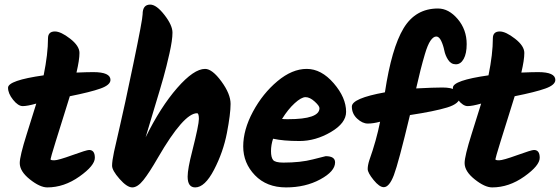

<svg xmlns="http://www.w3.org/2000/svg" viewBox="-20 -828 2438 836"><path d="M368 -175Q393 -175 393 -141Q393 -107 326 -59.5Q259 -12 186 -12Q154 -12 110 -47Q66 -82 66 -118Q66 -148 96.5 -244.5Q127 -341 138 -377Q99 -366 79 -366Q59 -366 37 -393.5Q15 -421 15 -446Q15 -478 170 -500Q189 -593 189 -661Q189 -691 219 -691Q245 -691 285.5 -659.5Q326 -628 326 -597.5Q326 -567 313 -512Q361 -514 386 -514Q461 -514 461 -480Q461 -458 417.5 -442.5Q374 -427 284 -409Q276 -382 260.5 -333.5Q245 -285 222.5 -212Q200 -139 200 -134.5Q200 -130 216.5 -130Q233 -130 295 -152.5Q357 -175 368 -175Z M601 -766Q601 -808 634 -808Q661 -808 696 -763Q731 -718 731 -686Q731 -654 718 -596Q705 -538 691.5 -490Q678 -442 651 -353.5Q624 -265 614 -230Q679 -362 751.5 -445Q824 -528 873 -528Q904 -528 944 -473.5Q984 -419 984 -375.5Q984 -332 968 -249Q952 -166 912 -89Q872 -12 830 -12Q797 -12 797 -59Q797 -93 817 -170Q846 -285 846 -310Q846 -335 838 -335Q780 -335 668 -142Q630 -76 604.5 -44Q579 -12 556 -12Q533 -12 500.5 -49Q468 -86 468 -106.5Q468 -127 476.5 -167Q485 -207 502.5 -281Q520 -355 560.5 -549.5Q601 -744 601 -766Z M1169 -224Q1160 -197 1160 -170Q1160 -143 1169 -131.5Q1178 -120 1214 -120Q1289 -120 1342.5 -134Q1396 -148 1398 -148Q1439 -148 1439 -121Q1439 -82 1374.5 -47Q1310 -12 1225.5 -12Q1141 -12 1090 -65Q1039 -118 1039 -190.5Q1039 -263 1081.5 -342Q1124 -421 1188 -474.5Q1252 -528 1315.5 -528Q1379 -528 1433 -465.5Q1487 -403 1487 -341Q1487 -292 1420.5 -253Q1354 -214 1284 -214Q1214 -214 1169 -224ZM1208 -310Q1217 -309 1234 -309Q1371 -309 1371 -357Q1371 -367 1350 -386Q1329 -405 1310.5 -405Q1292 -405 1263 -378.5Q1234 -352 1208 -310Z M1830 -592Q1811 -528 1792 -443Q1868 -447 1906.5 -447Q1945 -447 1964 -435.5Q1983 -424 1983 -408Q1983 -377 1927 -360Q1871 -343 1765 -327Q1715 -118 1695 -65.5Q1675 -13 1651 -13Q1632 -13 1606.5 -44.5Q1581 -76 1581 -92Q1581 -108 1588 -130Q1619 -217 1635 -298Q1605 -290 1581.5 -290Q1558 -290 1535 -311.5Q1512 -333 1512 -364Q1512 -400 1656 -426Q1685 -618 1737 -704.5Q1789 -791 1887 -791Q1934 -791 1973 -745Q2012 -699 2012 -636Q2012 -595 1999 -571.5Q1986 -548 1965 -548Q1944 -548 1931.5 -567Q1919 -586 1914.5 -608.5Q1910 -631 1901 -650Q1892 -669 1879.5 -669Q1867 -669 1854.5 -651Q1842 -633 1830 -592Z M2305 -175Q2330 -175 2330 -141Q2330 -107 2263 -59.5Q2196 -12 2123 -12Q2091 -12 2047 -47Q2003 -82 2003 -118Q2003 -148 2033.5 -244.5Q2064 -341 2075 -377Q2036 -366 2016 -366Q1996 -366 1974 -393.5Q1952 -421 1952 -446Q1952 -478 2107 -500Q2126 -593 2126 -661Q2126 -691 2156 -691Q2182 -691 2222.5 -659.5Q2263 -628 2263 -597.5Q2263 -567 2250 -512Q2298 -514 2323 -514Q2398 -514 2398 -480Q2398 -458 2354.5 -442.5Q2311 -427 2221 -409Q2213 -382 2197.5 -333.5Q2182 -285 2159.5 -212Q2137 -139 2137 -134.5Q2137 -130 2153.5 -130Q2170 -130 2232 -152.5Q2294 -175 2305 -175Z"/></svg>

Font: Kalam
Style: Bold
Weight: 700
Version: Version 2.001;PS 1.0;hotconv 1.0.79;makeotf.lib2.5.61930; tt